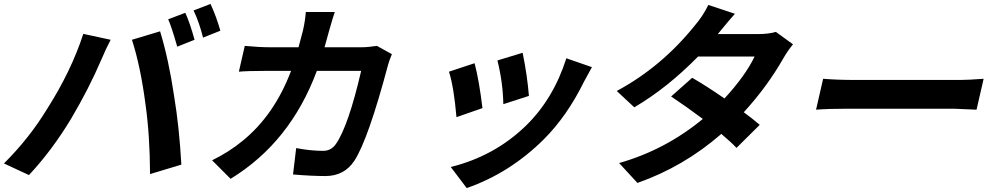

<svg xmlns="http://www.w3.org/2000/svg" viewBox="-70 -863 5090 975"><path d="M871 -798Q895 -745 918 -661L830 -626Q800 -731 784 -765ZM999 -843Q1029 -778 1049 -707L961 -672Q942 -749 913 -810ZM353 -691 492 -661Q468 -616 445 -561Q380 -410 291 -260Q194 -99 77 26L-50 -33Q78 -160 170 -311Q292 -503 353 -691ZM600 -661 743 -704Q787 -559 814 -376Q840 -220 851 -27L692 21Q691 -177 669 -332Q644 -525 600 -661Z M1920 -588Q1904 -548 1901 -535Q1799 -152 1729 -46Q1678 31 1582 31Q1514 31 1418 23L1434 -111Q1507 -97 1571 -97Q1612 -97 1636 -132Q1699 -223 1764 -503H1539Q1404 -140 1101 45L1007 -49Q1093 -91 1161 -147Q1323 -278 1408 -503H1276Q1187 -503 1143 -499L1173 -630Q1245 -623 1303 -623H1446Q1461 -679 1469 -710Q1480 -760 1483 -802H1630Q1621 -776 1603 -713Q1587 -653 1578 -623H1766Q1798 -623 1844 -630Z M2584 -595Q2607 -483 2616 -376L2486 -334Q2484 -443 2456 -556ZM2936 -522Q2920 -494 2896 -449Q2810 -274 2692 -156Q2519 16 2300 92L2219 -15Q2441 -70 2600 -224Q2740 -360 2806 -567ZM2340 -542Q2363 -455 2380 -314L2248 -268Q2235 -420 2210 -499Z M3957 -638Q3929 -604 3908 -567Q3826 -423 3707 -293Q3751 -261 3788 -229L3670 -112Q3643 -141 3593 -183Q3403 -17 3167 66L3074 -35Q3309 -102 3499 -259Q3415 -322 3338 -373L3445 -468Q3518 -426 3609 -363Q3715 -478 3762 -576H3475Q3318 -416 3151 -318L3062 -401Q3289 -523 3458 -733Q3500 -782 3527 -838L3662 -793Q3633 -761 3576 -691L3575 -690H3780Q3832 -690 3870 -701Z M4110 -463Q4181 -457 4270 -457H4807Q4846 -457 4925 -463L4889 -306L4773 -311H4236Q4137 -311 4074 -306Z"/></svg>

Font: KaiGen Gothic CN Bold
Style: Bold
Weight: 700
Designer: Ryoko NISHIZUKA  (kana & ideographs); Paul D. Hunt (Latin, Greek & Cyrillic); Wenlong ZHANG  (bopomofo); Sandoll Communi
Foundry: Adobe Systems Incorporated
Version: Version 1.002.20150501